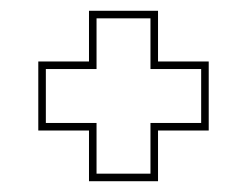

<svg xmlns="http://www.w3.org/2000/svg" viewBox="-20 -480 458 356"><path d="M145 -144V-238H51V-366H145V-460H273V-366H367V-238H273V-144ZM159 -158H259V-252H353V-352H259V-446H159V-352H65V-252H159Z"/></svg>

Font: Tourney Expanded Thin
Style: Regular
Weight: 100
Width: 7
Designer: Tyler Finck
Foundry: Etcetera Type Co
Version: Version 1.010; ttfautohint (v1.8.3)